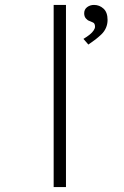

<svg xmlns="http://www.w3.org/2000/svg" viewBox="-20 -760 505 780"><path d="M198 0V-740H248V0ZM339 -579 319 -602Q334 -611 344.5 -619.5Q355 -628 360.5 -636.5Q366 -645 366 -651Q366 -665 358 -668.5Q350 -672 343 -675Q336 -677 329 -685Q322 -693 322 -706Q322 -722 334 -731Q346 -740 362 -740Q384 -740 400.5 -725Q417 -710 417 -679Q417 -662 410.5 -647Q404 -632 392 -620.5Q380 -609 367 -599Q354 -589 339 -579Z"/></svg>

Font: Lexend Zetta ExtraLight
Style: Regular
Weight: 250
Version: Version 1.007